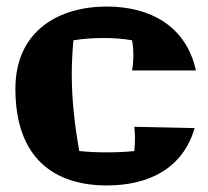

<svg xmlns="http://www.w3.org/2000/svg" viewBox="-20 -539 636 586"><path d="M578 -324C548 -460 438 -519 306 -519C158 -519 27 -444 27 -268C27 -51 151 27 306 27C433 27 538 -24 574 -148L390 -152C391 -141 392 -129 392 -117C392 -105 391 -92 390 -78C361 -75 334 -74 306 -74C278 -74 251 -75 222 -78C208 -156 199 -234 199 -313C199 -347 201 -381 204 -416C235 -421 266 -423 296 -423C326 -423 355 -421 383 -416C386 -401 387 -387 387 -372C387 -356 386 -340 383 -324Z"/></svg>

Font: Galindo
Style: Regular
Weight: 400
Designer: Astigmatic (AOETI)
Foundry: Astigmatic (AOETI)
Version: Version 1.000